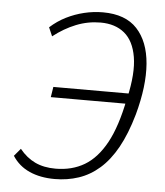

<svg xmlns="http://www.w3.org/2000/svg" viewBox="-52 -759 699 813"><g transform="rotate(5 297.5 -352.5)"><path d="M210 8Q149 8 103 -12.5Q57 -33 30 -75L57 -107Q86 -71 123 -53.5Q160 -36 210 -36Q280 -36 333 -67.5Q386 -99 424 -168.5Q462 -238 485 -355L510 -336H164L171 -380H519L487 -362Q511 -468 499.5 -536Q488 -604 448.5 -636.5Q409 -669 347 -669Q293 -669 243 -649Q193 -629 147 -593L131 -630Q162 -658 198 -676Q234 -694 273.5 -703.5Q313 -713 353 -713Q449 -713 498.5 -659.5Q548 -606 555.5 -512Q563 -418 529 -294Q505 -210 473 -152.5Q441 -95 400.5 -59.5Q360 -24 312 -8Q264 8 210 8Z"/></g></svg>

Font: Nunito Sans 7pt Condensed ExtraLight
Style: Italic
Weight: 250
Width: 3
Italic angle: -9°
Designer: Vernon Adams
Foundry: Vernon Adams
Version: Version 3.101;gftools[0.9.27]